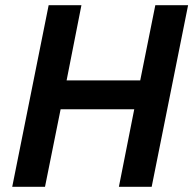

<svg xmlns="http://www.w3.org/2000/svg" viewBox="-20 -718 743 738"><path d="M437 0 496 -298H213L153 0H27L167 -698H293L236 -409H519L577 -698H703L563 0Z"/></svg>

Font: IBM Plex Sans SemiBold
Style: Italic
Weight: 600
Italic angle: -11.31°
Designer: Mike Abbink, Paul van der Laan, Pieter van Rosmalen
Foundry: Bold Monday
Version: Version 3.201